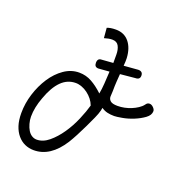

<svg xmlns="http://www.w3.org/2000/svg" viewBox="-93 -559 601 631"><g transform="rotate(20 208.0 -243.5)"><path d="M323 -377Q339 -377 339 -362Q339 -348 323 -348L271 -343Q270 -330 269 -315Q268 -300 268 -283Q267 -266 267 -263Q267 -254 274 -248Q281 -242 299 -242Q311 -242 323 -244.5Q335 -247 346 -251.5Q357 -256 367 -262.5Q377 -269 383 -277Q388 -285 396 -285Q403 -285 409.5 -278.5Q416 -272 416 -266Q416 -252 401 -241Q386 -230 366.5 -222Q347 -214 327.5 -210.5Q308 -207 300 -207Q287 -207 276 -209.5Q265 -212 255 -219L253 -209Q250 -197 242.5 -180.5Q235 -164 226 -145Q217 -126 207.5 -108Q198 -90 190 -77Q148 -11 90 -11Q73 -11 58.5 -17.5Q44 -24 33 -37Q22 -50 16 -68.5Q10 -87 10 -112Q10 -146 20.5 -179.5Q31 -213 49 -240.5Q67 -268 91.5 -285Q116 -302 144 -302Q168 -302 188.5 -290.5Q209 -279 229 -260Q232 -275 233.5 -296.5Q235 -318 236 -339L198 -336Q184 -336 184 -351Q184 -367 198 -367L238 -370Q238 -380 238 -387V-399Q238 -417 231.5 -429Q225 -441 209 -441Q197 -441 181 -436L178 -471Q189 -476 209 -476Q238 -476 255 -455.5Q272 -435 274 -400V-388Q274 -382 273 -373ZM216 -213Q212 -224 204.5 -233.5Q197 -243 187 -250.5Q177 -258 166 -262Q155 -266 145 -266Q116 -266 94.5 -244.5Q73 -223 58 -181Q44 -144 44 -112Q44 -100 47.5 -87.5Q51 -75 56.5 -66Q62 -57 70 -52Q78 -47 87 -47Q109 -47 129.5 -64Q150 -81 167.5 -106.5Q185 -132 197.5 -161.5Q210 -191 216 -213Z"/></g></svg>

Font: Gruenewald VA
Style: Regular
Weight: 400
Designer: Peter Wiegel
Foundry: Peter Wiegel, nach dem Schriftentwurf von Dr. H. Gr¸newald
Version: Version 0.007